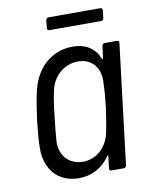

<svg xmlns="http://www.w3.org/2000/svg" viewBox="-77 -702 594 767"><g transform="rotate(-10 220.5 -319.0)"><path d="M383 -646H173C168 -646 163 -642 162 -636L159 -605C158 -599 161 -595 167 -595H377C382 -595 387 -599 388 -605L391 -636C392 -642 389 -646 383 -646ZM365 -496 359 -447C359 -443 356 -443 354 -446C337 -490 300 -514 247 -514C161 -514 98 -455 78 -371C69 -340 63 -296 57 -253C52 -210 48 -168 48 -138C47 -51 97 8 182 8C234 8 279 -16 308 -60C309 -63 312 -63 312 -59L306 -10C305 -4 308 0 314 0H364C370 0 374 -4 375 -10L434 -496C435 -502 432 -506 426 -506H376C371 -506 366 -502 365 -496ZM319 -150C307 -96 266 -54 209 -54C153 -54 117 -94 118 -150C120 -177 122 -201 128 -253C134 -305 138 -329 144 -356C156 -411 201 -452 258 -452C314 -452 346 -411 344 -356C343 -329 342 -305 336 -252C329 -201 324 -177 319 -150Z"/></g></svg>

Font: Barlow Semi Condensed
Style: Italic
Weight: 400
Width: 4
Italic angle: -7°
Designer: Jeremy Tribby
Foundry: Tribby Type
Version: Version 1.422;hotconv 1.0.109;makeotfexe 2.5.65596